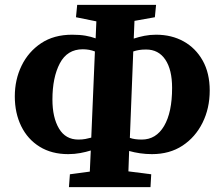

<svg xmlns="http://www.w3.org/2000/svg" viewBox="-20 -757 907 791"><path d="M264 14 268 -39 350 -50 354 -137Q335 -131 311 -126.5Q287 -122 261 -122Q193 -122 143.5 -152.5Q94 -183 67.5 -237Q41 -291 41 -360Q41 -429 69 -486.5Q97 -544 149.5 -579Q202 -614 277 -614Q309 -614 332 -610Q355 -606 374 -599L377 -669L293 -686L298 -737H623L618 -686L534 -671L531 -598Q552 -605 575 -609.5Q598 -614 623 -614Q687 -614 736.5 -586.5Q786 -559 815 -507.5Q844 -456 844 -384Q844 -311 814.5 -251.5Q785 -192 732 -157Q679 -122 606 -122Q581 -122 557 -125.5Q533 -129 512 -135L509 -51L603 -39L600 14ZM303 -182Q319 -182 332 -184.5Q345 -187 356 -190L371 -545Q348 -554 321 -554Q257 -554 226.5 -496Q196 -438 196 -347Q196 -273 223 -227.5Q250 -182 303 -182ZM515 -189Q534 -182 564 -182Q623 -182 656 -238Q689 -294 689 -395Q689 -470 661 -511.5Q633 -553 582 -553Q565 -553 553 -551Q541 -549 529 -545Z"/></svg>

Font: Literata 36pt
Style: Bold Italic
Weight: 700
Italic angle: -2°
Designer: Latin by Veronika Burian and Jose Scaglione. Greek by Irene Vlachou. Cyrillic by Vera Evstafieva
Foundry: TypeTogether
Version: Version 3.002